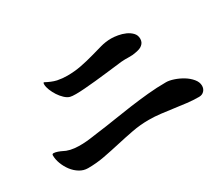

<svg xmlns="http://www.w3.org/2000/svg" viewBox="-94 -869 1188 1017"><g transform="rotate(-30 500.0 -360.0)"><path d="M219 -593Q219 -595 219.5 -599.5Q220 -604 223 -604Q225 -604 226 -603Q241 -595 256.5 -588.5Q272 -582 289 -578Q319 -572 349 -572Q393 -572 434.5 -580Q476 -588 518 -600Q550 -609 582 -618Q614 -627 648 -627Q665 -627 688 -623Q711 -619 731.5 -610Q752 -601 766.5 -586Q781 -571 781 -549Q781 -527 765 -514Q757 -507 746.5 -503.5Q736 -500 725 -498Q702 -493 679 -494Q656 -495 633 -493Q618 -491 590.5 -488Q563 -485 530.5 -481Q498 -477 462.5 -473.5Q427 -470 395.5 -467.5Q364 -465 340 -465Q316 -465 305 -468Q290 -472 274.5 -486.5Q259 -501 247 -519.5Q235 -538 227 -558Q219 -578 219 -593ZM71 -245Q71 -254 81 -253.5Q91 -253 104 -248.5Q117 -244 129 -238Q141 -232 144 -231Q165 -223 189.5 -220.5Q214 -218 239.5 -219Q265 -220 290 -223.5Q315 -227 337 -230Q393 -237 448.5 -246Q504 -255 559.5 -262.5Q615 -270 671 -275.5Q727 -281 784 -281Q803 -281 830 -272Q857 -263 881.5 -248Q906 -233 923 -212.5Q940 -192 940 -170Q940 -151 928 -138.5Q916 -126 897 -126Q860 -126 823.5 -130.5Q787 -135 750.5 -140Q714 -145 677.5 -149.5Q641 -154 604 -154Q552 -154 502 -144.5Q452 -135 401.5 -123.5Q351 -112 301 -102.5Q251 -93 199 -93Q172 -93 148.5 -107.5Q125 -122 108 -144.5Q91 -167 81 -193.5Q71 -220 71 -245Z"/></g></svg>

Font: SoukouMincho
Style: Regular
Weight: 400
Designer: Dr. Ken Lunde (project architect, glyph set definition & overall production); Masataka HATTORI  (production & ideograph 
Foundry: Adobe Systems Incorporated
Version: Version 1.00